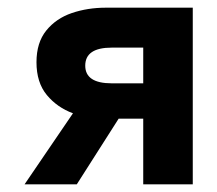

<svg xmlns="http://www.w3.org/2000/svg" viewBox="-20 -480 566 500"><path d="M180 0H44L170 -185Q129 -200 102 -232.5Q75 -265 75 -318Q75 -369 100.5 -400.5Q126 -432 167 -446Q208 -460 256 -460H482V0H353V-171H289ZM271 -263H353V-356H271Q202 -356 202 -309Q202 -263 271 -263Z"/></svg>

Font: Jost* Semi
Style: Regular
Weight: 600
Version: Version 3.7